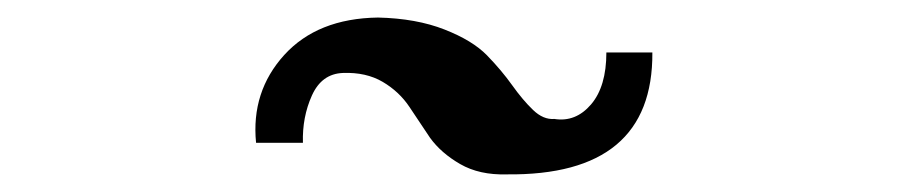

<svg xmlns="http://www.w3.org/2000/svg" viewBox="-20 -940 1040 220"><path d="M413.1 -919.9Q457 -918.9 489.3 -906.2Q521.5 -893.6 538.1 -876.5Q554.7 -859.4 566.9 -842.3Q579.1 -825.2 590.8 -814Q602.5 -802.7 615.2 -803.7Q639.6 -799.8 657.2 -820.3Q674.8 -840.8 674.8 -879.9H727.5Q728.5 -738.3 560.5 -740.2Q529.3 -739.3 507.3 -752Q485.4 -764.6 472.7 -782.2L449.2 -817.4Q437.5 -835 418.5 -846.2Q399.4 -857.4 373 -856.4Q348.6 -855.5 337.4 -830.6Q326.2 -805.7 327.1 -776.4H273.4Q267.6 -835 305.7 -877Q343.8 -918.9 413.1 -919.9Z"/></svg>

Font: Polsku
Style: Regular
Weight: 400
Designer: Sebastien Sanfilippo
Version: Version 1.1